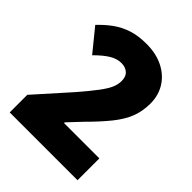

<svg xmlns="http://www.w3.org/2000/svg" viewBox="-204 -841 957 957"><g transform="rotate(45 275.0 -362.0)"><path d="M506 0H28V-124L187 -302Q237 -360 264 -396Q291 -432 301.5 -456.5Q312 -481 312 -506Q312 -537 294 -552.5Q276 -568 248 -568Q218 -568 187.5 -550Q157 -532 117 -492L21 -610Q53 -644 88 -669.5Q123 -695 166.5 -709.5Q210 -724 269 -724Q336 -724 386.5 -699Q437 -674 465 -629.5Q493 -585 493 -527Q493 -473 475.5 -428Q458 -383 420 -335.5Q382 -288 321 -227L257 -159V-154H506Z"/></g></svg>

Font: Noto Sans Hebrew SemiCondensed Black
Style: Regular
Weight: 900
Width: 4
Designer: Ben Nathan
Foundry: Google LLC
Version: Version 3.001; ttfautohint (v1.8.4.7-5d5b)